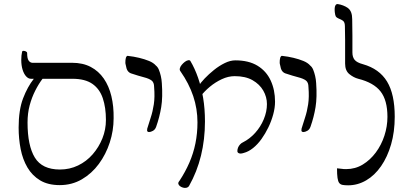

<svg xmlns="http://www.w3.org/2000/svg" viewBox="-20 -902 2005 948"><path d="M275 12Q217 12 178 -11.5Q139 -35 115.5 -75Q92 -115 82 -166Q72 -217 72 -272Q72 -359 94 -416.5Q116 -474 147 -513H133Q120 -513 109 -525Q98 -537 91.5 -558Q85 -579 85 -606Q85 -618 86 -627.5Q87 -637 89 -646Q90 -651 96 -651Q102 -651 108 -648Q114 -645 114 -640Q114 -614 121 -603.5Q128 -593 139 -592Q189 -592 239 -592Q289 -592 336 -592Q389 -592 428 -571.5Q467 -551 492.5 -514Q518 -477 530 -427Q542 -377 541 -318Q541 -257 522 -198.5Q503 -140 468 -92.5Q433 -45 384 -16.5Q335 12 275 12ZM276 -65Q324 -65 365.5 -85Q407 -105 437.5 -140Q468 -175 485.5 -218.5Q503 -262 503 -310Q503 -371 487.5 -417Q472 -463 436 -488Q400 -513 338 -513H190Q171 -488 154 -454.5Q137 -421 126.5 -382Q116 -343 116 -297Q116 -183 152 -124Q188 -65 276 -65Z M716 -250Q711 -250 708 -253Q705 -256 707 -267Q715 -294 724.5 -322.5Q734 -351 739.5 -387Q745 -423 741 -472Q741 -495 728.5 -504.5Q716 -514 690.5 -520.5Q665 -527 626 -540Q616 -544 610 -553Q604 -562 601 -581Q599 -587 599 -593Q599 -599 599.5 -605.5Q600 -612 601.5 -616.5Q603 -621 605.5 -624Q608 -627 612 -626Q640 -623 667 -616.5Q694 -610 716 -601Q738 -592 750 -578Q759 -571 764.5 -557.5Q770 -544 774 -527Q778 -510 779 -492Q784 -422 776 -373Q768 -324 751 -276Q746 -262 735 -256Q724 -250 716 -250Z M1184 -147Q1169 -142 1160.5 -145Q1152 -148 1152 -156Q1152 -165 1155.5 -173.5Q1159 -182 1165.5 -189Q1172 -196 1179 -199Q1213 -216 1240 -246Q1267 -276 1282.5 -313.5Q1298 -351 1298 -388Q1298 -423 1280 -454.5Q1262 -486 1227 -506Q1192 -526 1139 -526Q1107 -526 1075 -511Q1043 -496 1016 -473.5Q989 -451 971 -427Q967 -424 963 -428.5Q959 -433 955.5 -441Q952 -449 951 -453Q949 -459 959.5 -476Q970 -493 990.5 -514.5Q1011 -536 1036.5 -556.5Q1062 -577 1089.5 -590.5Q1117 -604 1142 -604Q1208 -604 1251.5 -577.5Q1295 -551 1316.5 -504.5Q1338 -458 1338 -400Q1338 -370 1329 -337Q1320 -304 1305 -273Q1290 -242 1271 -215.5Q1252 -189 1229.5 -171Q1207 -153 1184 -147ZM913 17Q909 23 901 25Q893 27 884 24.5Q875 22 868.5 17Q862 12 860.5 5.5Q859 -1 866 -9Q895 -53 915 -99Q935 -145 945 -194.5Q955 -244 955 -298Q955 -365 934 -427.5Q913 -490 871 -550Q866 -556 868 -564.5Q870 -573 877 -581.5Q884 -590 892.5 -596.5Q901 -603 909 -604.5Q917 -606 920 -601Q942 -564 958 -518Q974 -472 983 -418.5Q992 -365 992 -302Q992 -214 972.5 -134Q953 -54 913 17Z M1478 -250Q1473 -250 1470 -253Q1467 -256 1469 -267Q1477 -294 1486.5 -322.5Q1496 -351 1501.5 -387Q1507 -423 1503 -472Q1503 -495 1490.5 -504.5Q1478 -514 1452.5 -520.5Q1427 -527 1388 -540Q1378 -544 1372 -553Q1366 -562 1363 -581Q1361 -587 1361 -593Q1361 -599 1361.5 -605.5Q1362 -612 1363.5 -616.5Q1365 -621 1367.5 -624Q1370 -627 1374 -626Q1402 -623 1429 -616.5Q1456 -610 1478 -601Q1500 -592 1512 -578Q1521 -571 1526.5 -557.5Q1532 -544 1536 -527Q1540 -510 1541 -492Q1546 -422 1538 -373Q1530 -324 1513 -276Q1508 -262 1497 -256Q1486 -250 1478 -250Z M1644 -71Q1658 -70 1666.5 -68.5Q1675 -67 1689 -67Q1734 -67 1771 -89.5Q1808 -112 1835.5 -149Q1863 -186 1878 -232Q1893 -278 1893 -325Q1893 -407 1859 -450.5Q1825 -494 1749 -513Q1726 -519 1705 -536Q1684 -553 1684 -588Q1684 -620 1684 -648Q1684 -676 1684 -705.5Q1684 -735 1683 -771Q1683 -791 1675 -798Q1667 -805 1651 -811Q1642 -815 1638.5 -820Q1635 -825 1633 -842Q1632 -852 1632.5 -861Q1633 -870 1636.5 -876Q1640 -882 1647 -882Q1661 -880 1674 -875Q1687 -870 1697 -863Q1709 -854 1714 -840Q1719 -826 1719 -807Q1720 -772 1720 -727Q1720 -682 1720 -643Q1720 -620 1731 -606.5Q1742 -593 1772 -585Q1853 -562 1891 -499.5Q1929 -437 1929 -326Q1929 -251 1911 -189Q1893 -127 1861.5 -81.5Q1830 -36 1788 -11.5Q1746 13 1699 13Q1682 13 1671.5 11Q1661 9 1655 1.5Q1649 -6 1646.5 -23.5Q1644 -41 1644 -71Z"/></svg>

Font: Noto Rashi Hebrew Light
Style: Regular
Weight: 300
Version: Version 1.006